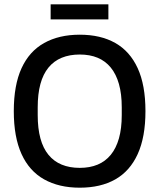

<svg xmlns="http://www.w3.org/2000/svg" viewBox="-20 -859 739 891"><path d="M350 12Q254 12 185 -26.5Q116 -65 80 -144Q44 -223 44 -343Q44 -464 80 -542.5Q116 -621 185 -659.5Q254 -698 350 -698Q447 -698 515 -659.5Q583 -621 619 -542.5Q655 -464 655 -343Q655 -223 619 -144Q583 -65 515 -26.5Q447 12 350 12ZM350 -80Q397 -80 433 -95Q469 -110 494 -140.5Q519 -171 532 -217Q545 -263 545 -325V-361Q545 -423 532 -469Q519 -515 494 -545.5Q469 -576 433 -591Q397 -606 350 -606Q303 -606 266.5 -591Q230 -576 205 -545.5Q180 -515 167.5 -469Q155 -423 155 -361V-325Q155 -263 167.5 -217Q180 -171 205 -140.5Q230 -110 266.5 -95Q303 -80 350 -80ZM215 -769V-839H483V-769Z"/></svg>

Font: Archivo SemiCondensed Medium
Style: Regular
Weight: 500
Width: 4
Designer: Hector Gatti
Foundry: Omnibus-Type
Version: Version 2.001